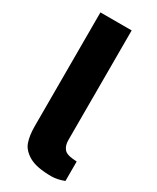

<svg xmlns="http://www.w3.org/2000/svg" viewBox="-198 -821 729 889"><g transform="rotate(30 166.5 -376.5)"><path d="M60 -154V-762H227V-176Q227 -148 240 -131Q253 -114 287 -111L310 -109V-5Q273 9 243 9Q163 9 123 -14Q83 -37 71.5 -71Q60 -105 60 -154Z"/></g></svg>

Font: Morrison
Style: Bold
Weight: 700
Designer: Pablo Impallari, Rodrigo Fuenzalida (Modified by Dan O. Williams)
Version: Version 0.03;June 6, 2019;FontCreator 11.5.0.2425 64-bit; tt